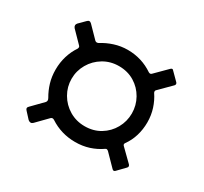

<svg xmlns="http://www.w3.org/2000/svg" viewBox="-96 -717 730 687"><g transform="rotate(30 268.5 -374.0)"><path d="M268 -183Q210 -183 163 -214Q155 -219 149 -213L105 -168Q96 -159 85 -168L62 -193Q53 -202 62 -210L106 -255Q112 -262 106 -272Q93 -294 85.5 -319Q78 -344 78 -373Q78 -402 86 -428.5Q94 -455 109 -477Q113 -485 107 -490L63 -535Q55 -545 63 -554L87 -578Q96 -588 105 -579L150 -533Q156 -528 164 -532Q186 -546 212.5 -554.5Q239 -563 267 -563Q325 -563 372 -531Q379 -527 384 -532L432 -580Q439 -587 444 -580L475 -549Q480 -543 475 -537L426 -488Q422 -484 425 -477Q440 -455 448.5 -428.5Q457 -402 457 -373Q457 -344 449 -317.5Q441 -291 425 -269Q421 -263 426 -258L475 -210Q481 -203 475 -197L445 -166Q439 -160 433 -166L386 -214Q379 -220 374 -216Q351 -200 324.5 -191.5Q298 -183 268 -183ZM269 -249Q305 -249 333 -266Q361 -283 377 -311.5Q393 -340 393 -373Q393 -406 377 -434.5Q361 -463 333 -480Q305 -497 269 -497Q234 -497 205.5 -480Q177 -463 160.5 -434.5Q144 -406 144 -373Q144 -340 160.5 -311.5Q177 -283 205.5 -266Q234 -249 269 -249Z"/></g></svg>

Font: Libre Franklin Thin
Style: Regular
Weight: 400
Version: Version 3.000